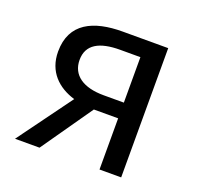

<svg xmlns="http://www.w3.org/2000/svg" viewBox="-101 -650 776 758"><g transform="rotate(20 287.0 -271.5)"><path d="M391 -281H306C220 -281 169 -316 169 -380C169 -445 220 -472 306 -472H391ZM291 -543C169 -543 78 -502 78 -382C78 -297 132 -248 202 -227L36 0H139L289 -215H291H391V0H482V-543Z"/></g></svg>

Font: Noto Sans T Chinese Regular
Style: Regular
Weight: 400
Designer: Ryoko NISHIZUKA (kana & ideographs); Paul D. Hunt (Latin, Greek & Cyrillic); Wenlong ZHANG (bopomofo); Sandoll Communica
Foundry: Adobe Systems Incorporated
Version: Version 1.000;PS 1;hotconv 1.0.78;makeotf.lib2.5.61930